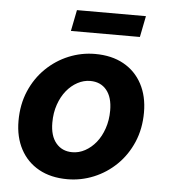

<svg xmlns="http://www.w3.org/2000/svg" viewBox="-51 -726 701 785"><g transform="rotate(5 300.0 -334.0)"><path d="M254.2 12Q186 12 136.9 -15.3Q87.8 -42.6 61.2 -92.4Q34.6 -142.2 34.6 -208.8Q34.6 -275.8 58.1 -330.9Q81.7 -386.1 122.5 -425.7Q163.3 -465.4 215.3 -486.8Q267.2 -508.1 323.1 -508.1Q391.3 -508.1 440.4 -480.8Q489.5 -453.5 516.1 -403.7Q542.7 -353.9 542.7 -287.3Q542.7 -220.5 519.2 -165.3Q495.6 -110.1 454.8 -70.4Q414 -30.7 362.1 -9.4Q310.2 12 254.2 12ZM264.5 -99.7Q291.9 -99.7 316.8 -113.3Q341.8 -126.9 361.4 -151Q381 -175.1 392.6 -209.1Q404.3 -243.1 404.3 -282.9Q404.3 -337.3 379.8 -366.9Q355.4 -396.4 312.8 -396.4Q286.2 -396.4 260.9 -382.9Q235.5 -369.3 215.9 -345.1Q196.3 -321 184.7 -287.4Q173 -253.8 173 -213.2Q173 -158.8 197.9 -129.3Q222.7 -99.7 264.5 -99.7ZM216 -593.2 233.2 -680.1H516.3L499.1 -593.2Z"/></g></svg>

Font: SourceCodeVF
Style: Italic
Weight: 200
Italic angle: -11°
Monospace: yes
Designer: Paul D. Hunt, Teo Tuominen
Foundry: Adobe
Version: Version 1.026;hotconv 1.1.0;makeotfexe 2.6.0